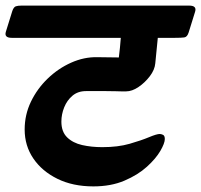

<svg xmlns="http://www.w3.org/2000/svg" viewBox="-76 -645 718 685"><path d="M-55 -532 -32 -606Q-27 -620 -19.5 -622.5Q-12 -625 0 -625H599Q627 -625 620 -603L597 -529Q592 -513 581.5 -511.5Q571 -510 548 -510H487L478 -419Q476 -396 458.5 -373Q441 -350 418 -334.5Q395 -319 374 -319Q363 -319 356 -319Q349 -319 337.5 -319.5Q326 -320 302 -320Q278 -320 231 -320Q202 -320 182.5 -303.5Q163 -287 153 -262Q143 -237 143 -211Q143 -175 163.5 -155Q184 -135 217 -127.5Q250 -120 289 -120Q345 -120 386.5 -132Q428 -144 455.5 -155.5Q483 -167 494 -167Q499 -167 505.5 -164Q512 -161 512 -149Q512 -134 496 -106.5Q480 -79 448 -50Q416 -21 368 -0.5Q320 20 257 20Q184 20 129 -7Q74 -34 43 -79.5Q12 -125 12 -183Q12 -236 34.5 -282.5Q57 -329 94.5 -365Q132 -401 178 -421.5Q224 -442 271 -441L348 -440Q350 -457 352 -475.5Q354 -494 355 -510H-34Q-62 -510 -55 -532Z"/></svg>

Font: Alkatra
Style: Bold
Weight: 700
Designer: Suman Bhandary
Version: Version 1.100;gftools[0.9.22]